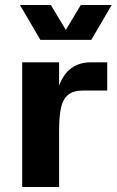

<svg xmlns="http://www.w3.org/2000/svg" viewBox="-20 -750 468 770"><path d="M69 -500H217V-299L197 -269Q197 -351 215.5 -402.5Q234 -454 266.5 -477Q299 -500 343 -500H410V-387H313Q274 -387 253 -369.5Q232 -352 224.5 -317.5Q217 -283 217 -224V0H69ZM60 -730H184L244 -630L304 -730H428L346 -590H142Z"/></svg>

Font: Uncut Sans VF
Style: Regular
Weight: 400
Designer: Kasper Nordkvist
Foundry: Uncut Type
Version: Version 1.100;FEAKit 1.0